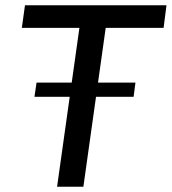

<svg xmlns="http://www.w3.org/2000/svg" viewBox="-20 -710 653 730"><path d="M495 -396 488 -342H111L119 -396ZM394 -690 297 0H197L294 -690ZM613 -690 602 -604H63L75 -690Z"/></svg>

Font: Exo 2 Medium
Style: Italic
Weight: 500
Italic angle: -8°
Designer: Natanael Gama
Foundry: Natanael Gama
Version: Version 2.010